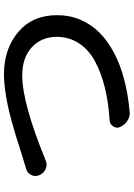

<svg xmlns="http://www.w3.org/2000/svg" viewBox="129 -828 686 985"><g transform="rotate(-90 472.5 -336.0)"><path d="M141.6 -445.3Q130.9 -440.4 120.1 -440.4Q109.4 -440.4 97.7 -445.3Q76.2 -454.1 66.4 -476.6L65.4 -479.5Q61.5 -489.3 61.5 -498Q61.5 -509.8 67.4 -520.5Q78.1 -540 99.6 -545.9Q124 -552.7 158.2 -563.5Q166 -565.4 206.5 -578.6Q247.1 -591.8 272.5 -599.6Q297.9 -607.4 344.2 -620.1Q390.6 -632.8 425.8 -640.1Q460.9 -647.5 503.9 -653.3Q546.9 -659.2 582 -659.2Q713.9 -659.2 800.3 -585.9Q886.7 -512.7 886.7 -386.7Q886.7 -322.3 863.3 -267.1Q839.8 -211.9 797.4 -169.4Q754.9 -127 693.8 -94.7Q632.8 -62.5 557.1 -42.5Q481.4 -22.5 392.6 -14.6Q388.7 -13.7 384.8 -13.7Q364.3 -13.7 345.7 -25.4Q323.2 -39.1 313.5 -62.5Q309.6 -70.3 309.6 -78.1Q309.6 -88.9 316.4 -98.6Q327.1 -116.2 347.7 -117.2Q439.5 -123 515.1 -141.6Q590.8 -160.2 650.4 -192.4Q710 -224.6 742.7 -274.9Q775.4 -325.2 775.4 -388.7Q775.4 -465.8 722.7 -515.6Q669.9 -565.4 577.1 -565.4Q435.5 -565.4 141.6 -445.3Z"/></g></svg>

Font: Gen Jyuu Gothic P Medium
Style: Regular
Weight: 500
Designer: [Source Han Sans]
Ryoko NISHIZUKA  (kana & ideographs); Paul D. Hunt (Latin, Greek & Cyrillic); Wenlong ZHANG  (bopomofo
Version: Version 1.002.20150607